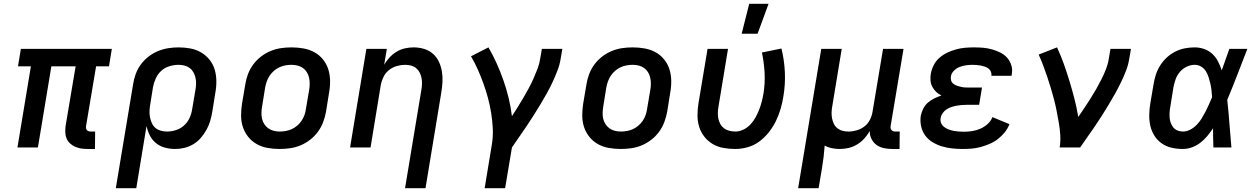

<svg xmlns="http://www.w3.org/2000/svg" viewBox="-20 -778 6640 1013"><path d="M481 8H442Q425 8 408.5 5.5Q392 3 377 -3.5Q362 -10 350 -21Q338 -32 331.5 -47Q325 -62 324.5 -79Q324 -96 326 -113L379 -428H251L180 0H72L143 -428H75L90 -520H570L555 -428H487L434 -113Q433 -107 434 -101.5Q435 -96 438 -92Q441 -88 447 -86Q453 -84 458 -84H482Z M591 215 682 -332Q686 -359 695.5 -386Q705 -413 722 -436.5Q739 -460 762.5 -478.5Q786 -497 812.5 -508Q839 -519 866.5 -523.5Q894 -528 921 -528Q953 -528 983.5 -522.5Q1014 -517 1040 -502Q1066 -487 1085 -463.5Q1104 -440 1112.5 -411.5Q1121 -383 1121.5 -351.5Q1122 -320 1116 -288L1100 -188Q1096 -164 1089 -140Q1082 -116 1069.5 -93.5Q1057 -71 1040 -51Q1023 -31 1000.5 -17.5Q978 -4 953.5 2Q929 8 905 8Q877 8 850.5 1Q824 -6 803.5 -22.5Q783 -39 771 -62.5Q759 -86 753 -113L699 215ZM861 -84Q884 -84 908 -91.5Q932 -99 951 -116Q970 -133 980.5 -156.5Q991 -180 994 -203L1011 -303Q1014 -319 1014.5 -335.5Q1015 -352 1011.5 -367.5Q1008 -383 1000.5 -396.5Q993 -410 981 -419Q969 -428 953.5 -432Q938 -436 921 -436Q898 -436 873.5 -428.5Q849 -421 830.5 -404Q812 -387 801.5 -363.5Q791 -340 787 -317L773 -229Q770 -212 769 -195Q768 -178 771 -161.5Q774 -145 780.5 -130Q787 -115 798.5 -104.5Q810 -94 826.5 -89Q843 -84 861 -84Z M1455 8Q1423 8 1392 2.5Q1361 -3 1335 -17.5Q1309 -32 1290 -55.5Q1271 -79 1261.5 -107.5Q1252 -136 1252 -168Q1252 -200 1257 -232L1274 -332Q1278 -359 1288 -386Q1298 -413 1315.5 -437Q1333 -461 1357 -479.5Q1381 -498 1408 -509Q1435 -520 1462.5 -524Q1490 -528 1518 -528Q1550 -528 1581 -522.5Q1612 -517 1638.5 -502.5Q1665 -488 1684 -464.5Q1703 -441 1712 -412.5Q1721 -384 1721.5 -352Q1722 -320 1716 -288L1700 -188Q1695 -161 1685 -134Q1675 -107 1657.5 -83Q1640 -59 1616 -40.5Q1592 -22 1565.5 -11Q1539 0 1511 4Q1483 8 1455 8ZM1456 -84Q1472 -84 1488.5 -87Q1505 -90 1520 -97Q1535 -104 1548.5 -115.5Q1562 -127 1571.5 -141.5Q1581 -156 1586.5 -171.5Q1592 -187 1594 -203L1611 -303Q1614 -320 1614 -336.5Q1614 -353 1610.5 -368.5Q1607 -384 1599 -397Q1591 -410 1578.5 -419Q1566 -428 1550.5 -432Q1535 -436 1518 -436Q1502 -436 1485.5 -433Q1469 -430 1454 -423Q1439 -416 1425.5 -404.5Q1412 -393 1402.5 -378.5Q1393 -364 1387.5 -348.5Q1382 -333 1379 -317L1363 -217Q1360 -200 1359.5 -183.5Q1359 -167 1362.5 -151.5Q1366 -136 1374.5 -123Q1383 -110 1395.5 -101Q1408 -92 1423.5 -88Q1439 -84 1456 -84Z M2117 215 2203 -303Q2206 -319 2206.5 -335Q2207 -351 2204 -366.5Q2201 -382 2194 -395.5Q2187 -409 2175.5 -418.5Q2164 -428 2149 -432Q2134 -436 2117 -436Q2096 -436 2073.5 -429.5Q2051 -423 2032.5 -408.5Q2014 -394 2003.5 -372.5Q1993 -351 1989 -329L1935 0H1827L1913 -520H2021L2007 -437Q2019 -457 2035.5 -475Q2052 -493 2073 -505.5Q2094 -518 2117 -523Q2140 -528 2162 -528Q2191 -528 2217.5 -520Q2244 -512 2264 -494.5Q2284 -477 2295.5 -452.5Q2307 -428 2311.5 -401Q2316 -374 2314.5 -345.5Q2313 -317 2308 -288L2225 215Z M2537 215 2575 -15Q2582 -58 2580 -99.5Q2578 -141 2571.5 -181.5Q2565 -222 2554.5 -261Q2544 -300 2530.5 -337.5Q2517 -375 2501 -411Q2485 -447 2465 -481L2557 -528Q2581 -487 2600.5 -443.5Q2620 -400 2636 -354.5Q2652 -309 2663.5 -261.5Q2675 -214 2681 -165Q2697 -189 2712 -213.5Q2727 -238 2741.5 -262.5Q2756 -287 2769.5 -312Q2783 -337 2794.5 -363Q2806 -389 2816 -415Q2826 -441 2830 -468L2839 -520H2947L2938 -468Q2933 -436 2921 -405Q2909 -374 2895 -344Q2881 -314 2864.5 -284.5Q2848 -255 2830.5 -226Q2813 -197 2795 -168.5Q2777 -140 2758 -112Q2739 -84 2719.5 -56Q2700 -28 2681 0L2645 215Z M3255 8Q3223 8 3192 2.5Q3161 -3 3135 -17.5Q3109 -32 3090 -55.5Q3071 -79 3061.5 -107.5Q3052 -136 3052 -168Q3052 -200 3057 -232L3074 -332Q3078 -359 3088 -386Q3098 -413 3115.5 -437Q3133 -461 3157 -479.5Q3181 -498 3208 -509Q3235 -520 3262.5 -524Q3290 -528 3318 -528Q3350 -528 3381 -522.5Q3412 -517 3438.5 -502.5Q3465 -488 3484 -464.5Q3503 -441 3512 -412.5Q3521 -384 3521.5 -352Q3522 -320 3516 -288L3500 -188Q3495 -161 3485 -134Q3475 -107 3457.5 -83Q3440 -59 3416 -40.5Q3392 -22 3365.5 -11Q3339 0 3311 4Q3283 8 3255 8ZM3256 -84Q3272 -84 3288.5 -87Q3305 -90 3320 -97Q3335 -104 3348.5 -115.5Q3362 -127 3371.5 -141.5Q3381 -156 3386.5 -171.5Q3392 -187 3394 -203L3411 -303Q3414 -320 3414 -336.5Q3414 -353 3410.5 -368.5Q3407 -384 3399 -397Q3391 -410 3378.5 -419Q3366 -428 3350.5 -432Q3335 -436 3318 -436Q3302 -436 3285.5 -433Q3269 -430 3254 -423Q3239 -416 3225.5 -404.5Q3212 -393 3202.5 -378.5Q3193 -364 3187.5 -348.5Q3182 -333 3179 -317L3163 -217Q3160 -200 3159.5 -183.5Q3159 -167 3162.5 -151.5Q3166 -136 3174.5 -123Q3183 -110 3195.5 -101Q3208 -92 3223.5 -88Q3239 -84 3256 -84Z M3859 8Q3828 8 3797 2.5Q3766 -3 3740.5 -18Q3715 -33 3696.5 -56.5Q3678 -80 3669 -108.5Q3660 -137 3660 -168.5Q3660 -200 3665 -232L3713 -520H3821L3771 -217Q3768 -201 3767.5 -184.5Q3767 -168 3770 -152.5Q3773 -137 3780.5 -123.5Q3788 -110 3800 -101Q3812 -92 3828 -88Q3844 -84 3860 -84Q3881 -84 3902 -94Q3923 -104 3939 -121Q3955 -138 3966 -158Q3977 -178 3985 -198.5Q3993 -219 3998.5 -240Q4004 -261 4008 -283Q4017 -339 4014 -394Q4011 -449 4000 -501L4103 -522Q4118 -461 4121 -397Q4124 -333 4113 -268Q4108 -236 4098.5 -203.5Q4089 -171 4074 -140Q4059 -109 4037 -81Q4015 -53 3987 -32Q3959 -11 3925.5 -1.5Q3892 8 3859 8ZM3893 -600 3933 -758H4035L3977 -600Z M4191 215 4313 -520H4421L4371 -217Q4368 -201 4367.5 -185Q4367 -169 4370 -153.5Q4373 -138 4379.5 -124.5Q4386 -111 4398 -101.5Q4410 -92 4425 -88Q4440 -84 4457 -84Q4478 -84 4500.5 -90.5Q4523 -97 4541.5 -111.5Q4560 -126 4570.5 -147.5Q4581 -169 4584 -191L4639 -520H4747L4679 -113Q4678 -107 4679 -101.5Q4680 -96 4683.5 -92Q4687 -88 4692.5 -86Q4698 -84 4704 -84H4727L4726 8H4688Q4665 8 4643.5 3.5Q4622 -1 4605 -13Q4588 -25 4578 -45Q4568 -65 4569 -87Q4557 -66 4540.5 -47.5Q4524 -29 4502.5 -16Q4481 -3 4457.5 2.5Q4434 8 4411 8Q4390 8 4369.5 4Q4349 0 4331 -10Q4329 20 4325.5 49Q4322 78 4317 108L4299 215Z M5060 8Q5031 8 5003 5Q4975 2 4949 -6Q4923 -14 4900 -28Q4877 -42 4861.5 -63Q4846 -84 4840 -111.5Q4834 -139 4838 -167Q4842 -186 4851 -204.5Q4860 -223 4875.5 -236.5Q4891 -250 4909.5 -259Q4928 -268 4947 -274Q4931 -282 4919 -293.5Q4907 -305 4899 -320Q4891 -335 4889.5 -353Q4888 -371 4891 -389Q4895 -412 4906.5 -434.5Q4918 -457 4937 -473.5Q4956 -490 4978.5 -500.5Q5001 -511 5024.5 -517.5Q5048 -524 5071.5 -526Q5095 -528 5118 -528Q5143 -528 5167 -526Q5191 -524 5214 -517.5Q5237 -511 5258 -500.5Q5279 -490 5294 -473Q5309 -456 5316 -433Q5323 -410 5318 -385L5317 -378H5210L5211 -380Q5212 -391 5207.5 -401Q5203 -411 5194.5 -417Q5186 -423 5176 -426.5Q5166 -430 5155.5 -432Q5145 -434 5133.5 -435Q5122 -436 5111 -436Q5094 -436 5076.5 -433.5Q5059 -431 5042.5 -424.5Q5026 -418 5012.5 -404.5Q4999 -391 4997 -374Q4995 -363 4998.5 -352.5Q5002 -342 5010.5 -335.5Q5019 -329 5029.5 -325.5Q5040 -322 5051 -319.5Q5062 -317 5073.5 -316.5Q5085 -316 5096 -316H5161L5146 -225H5081Q5068 -225 5054.5 -224Q5041 -223 5027.5 -220.5Q5014 -218 5000 -213.5Q4986 -209 4974 -201Q4962 -193 4953.5 -181Q4945 -169 4943 -156Q4940 -141 4945.5 -128.5Q4951 -116 4961.5 -108Q4972 -100 4985 -95Q4998 -90 5011.5 -87.5Q5025 -85 5039 -84Q5053 -83 5067 -83Q5088 -83 5110 -86.5Q5132 -90 5152.5 -99Q5173 -108 5190.5 -123.5Q5208 -139 5216 -160L5306 -123Q5297 -100 5281 -80Q5265 -60 5245 -44.5Q5225 -29 5201.5 -19Q5178 -9 5154.5 -2.5Q5131 4 5107 6Q5083 8 5060 8Z M5571 0Q5576 -33 5574 -65.5Q5572 -98 5566.5 -129.5Q5561 -161 5555 -192Q5549 -223 5541 -253.5Q5533 -284 5524 -314Q5515 -344 5505 -373.5Q5495 -403 5484 -432.5Q5473 -462 5460 -490L5557 -528Q5577 -485 5593 -440Q5609 -395 5623 -349Q5637 -303 5649 -256Q5661 -209 5669 -161Q5686 -185 5702 -209.5Q5718 -234 5734 -259Q5750 -284 5764.5 -309.5Q5779 -335 5792 -361Q5805 -387 5815.5 -414Q5826 -441 5830 -468L5839 -520H5947L5938 -468Q5933 -436 5921 -405Q5909 -374 5894.5 -344Q5880 -314 5863.5 -284.5Q5847 -255 5829.5 -226Q5812 -197 5794 -168.5Q5776 -140 5756.5 -111.5Q5737 -83 5717.5 -55.5Q5698 -28 5679 0Z M6221 8Q6190 8 6161.5 1.5Q6133 -5 6110 -21Q6087 -37 6071.5 -61Q6056 -85 6049.5 -113Q6043 -141 6043.5 -171.5Q6044 -202 6049 -232L6066 -332Q6070 -358 6078 -383Q6086 -408 6100.5 -431.5Q6115 -455 6135.5 -474Q6156 -493 6180.5 -505.5Q6205 -518 6231 -523Q6257 -528 6283 -528Q6310 -528 6334.5 -519Q6359 -510 6377 -493Q6395 -476 6406.5 -453.5Q6418 -431 6426 -407Q6436 -435 6446 -463.5Q6456 -492 6466 -520H6561Q6535 -453 6509 -385.5Q6483 -318 6455 -251Q6462 -189 6466.5 -126Q6471 -63 6477 0H6382Q6381 -25 6380.5 -50.5Q6380 -76 6380 -101Q6366 -80 6349.5 -60Q6333 -40 6312.5 -24.5Q6292 -9 6268 -0.5Q6244 8 6221 8ZM6221 -84Q6241 -84 6260 -94Q6279 -104 6294 -119.5Q6309 -135 6320 -153Q6331 -171 6340.5 -189.5Q6350 -208 6358.5 -227Q6367 -246 6375 -265Q6374 -283 6372 -301Q6370 -319 6366 -336.5Q6362 -354 6356.5 -371Q6351 -388 6342 -402.5Q6333 -417 6317.5 -426.5Q6302 -436 6283 -436Q6262 -436 6241 -426Q6220 -416 6205 -398.5Q6190 -381 6182.5 -359.5Q6175 -338 6171 -317L6155 -217Q6152 -202 6151 -187Q6150 -172 6151 -157.5Q6152 -143 6157 -129.5Q6162 -116 6170.5 -105.5Q6179 -95 6192.5 -89.5Q6206 -84 6221 -84Z"/></svg>

Font: Iosevka Semibold Extended
Style: Italic
Weight: 600
Width: 7
Italic angle: -9°
Monospace: yes
Designer: Belleve Invis
Foundry: Belleve Invis
Version: Version 32.5.0; ttfautohint (v1.8.4)